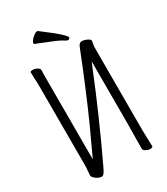

<svg xmlns="http://www.w3.org/2000/svg" viewBox="-214 -968 929 1068"><g transform="rotate(-30 250.0 -434.0)"><path d="M116 6Q98 6 79 -8Q61 -22 61 -33L65 -88V-589Q65 -631 63 -659L62 -695Q64 -701 78 -701Q92 -701 106 -693.5Q120 -686 120 -675.5Q120 -665 119 -640V-103L201 -280Q277 -449 368 -679Q375 -699 391 -703Q407 -703 424 -695.5Q441 -688 445 -679L439 -641V-105L442 1Q442 2 438 4.5Q434 7 423 7Q412 7 398 -0.5Q384 -8 384 -18.5Q384 -29 384.5 -48Q385 -67 386 -188V-578L376 -554Q275 -303 150 -39Q130 6 116 6ZM331 -746Q328 -746 321 -749Q290 -769 247 -785.5Q204 -802 159 -821Q155 -823 155 -828Q155 -833 163.5 -844.5Q172 -856 185 -865.5Q198 -875 206 -875L211 -874L285 -817Q344 -768 344 -757Q344 -746 331 -746Z"/></g></svg>

Font: LXGW WenKai Mono TC Light
Style: Regular
Weight: 300
Designer: LXGW / Fontworks Inc.
Foundry: LXGW / Fontworks Inc.
Version: Version 1.330